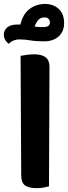

<svg xmlns="http://www.w3.org/2000/svg" viewBox="-42 -955 349 984"><path d="M145.7 9.3Q106.2 9.3 86.5 -4.5Q66.7 -18.4 66.7 -58.4L63.5 -668.8Q73.8 -670.8 93.3 -673.7Q112.8 -676.6 133.9 -676.6Q211.6 -676.6 211.6 -614.4L209.1 0Q199.6 2.8 183.1 6Q166.6 9.3 145.7 9.3ZM189.4 -934.7Q231.2 -934.7 258.9 -909.4Q286.6 -884.1 286.6 -836Q286.6 -794.4 259.2 -768.8Q231.9 -743.2 182.8 -743.2Q140.6 -743.2 113.3 -748.1Q86 -753 57.5 -753Q41.4 -753 26.4 -746.7Q11.4 -740.5 3.8 -730.2Q-7.9 -738 -15.2 -750.2Q-22.4 -762.4 -22.4 -778.4Q-22.4 -799 -5.2 -814.2Q12.1 -829.4 48.4 -829.4Q83.6 -829.4 113.3 -822.7Q143 -816.1 178 -816.1Q198 -816.1 205.9 -822.4Q213.8 -828.8 213.8 -839.8Q213.8 -851.7 206.5 -858.8Q199.3 -865.9 186.4 -865.9Q161.8 -865.9 148.5 -845.4Q135.2 -824.8 126.9 -792.6L57.9 -804.7Q67.6 -872.6 103.1 -903.7Q138.5 -934.7 189.4 -934.7Z"/></svg>

Font: Baloo Bhaijaan 2
Style: Regular
Weight: 400
Designer: Sanskriti Dholi, Noopur Datye and Ek Type
Foundry: Ek Type
Version: Version 1.701